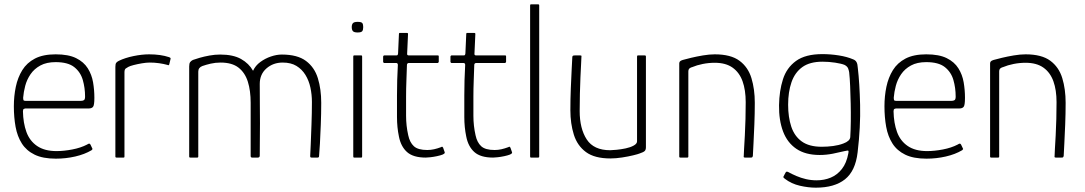

<svg xmlns="http://www.w3.org/2000/svg" viewBox="-20 -728 5011 887"><path d="M44 -237Q44 -284 53 -327Q62 -370 83 -404Q104 -438 141.5 -457.5Q179 -477 237 -477Q296 -477 331.5 -459.5Q367 -442 385.5 -412.5Q404 -383 410 -347.5Q416 -312 416 -276Q416 -241 409.5 -234Q403 -227 391 -227H97Q95 -227 90.5 -225Q86 -223 86 -214Q87 -160 102 -118.5Q117 -77 151.5 -53.5Q186 -30 241 -30Q275 -30 314 -37.5Q353 -45 382 -60Q388 -64 391.5 -64.5Q395 -65 398 -60L406 -43Q408 -40 407 -38.5Q406 -37 403 -34Q371 -15 327.5 -5Q284 5 238 5Q178 5 140 -13.5Q102 -32 81 -65Q60 -98 52 -142Q44 -186 44 -237ZM373 -282Q373 -322 362.5 -358.5Q352 -395 323 -418Q294 -441 237 -441Q195 -441 166.5 -425.5Q138 -410 121 -385Q104 -360 96.5 -331.5Q89 -303 87 -277Q87 -269 88.5 -265.5Q90 -262 98 -262H353Q363 -262 368 -265.5Q373 -269 373 -282Z M669 -477Q722 -477 761 -464Q763 -463 766 -461.5Q769 -460 768 -456L762 -431Q761 -428 759 -427Q757 -426 754 -428Q736 -433 715 -436Q694 -439 672 -439Q656 -439 635.5 -435.5Q615 -432 597.5 -427.5Q580 -423 573 -419Q568 -416 561.5 -412Q555 -408 555 -394V-6Q555 -2 554 -1Q553 0 550 0H518Q516 0 514.5 -1Q513 -2 513 -5V-419Q513 -433 517 -438Q521 -443 529 -447Q558 -461 597 -469Q636 -477 669 -477Z M859 0Q854 0 854 -5V-421Q854 -435 858.5 -441Q863 -447 871 -451Q882 -455 902.5 -461Q923 -467 948 -471.5Q973 -476 997 -476Q1057 -476 1093.5 -455.5Q1130 -435 1149 -401Q1160 -425 1182.5 -441.5Q1205 -458 1231.5 -467Q1258 -476 1282 -476Q1354 -476 1393.5 -446.5Q1433 -417 1448.5 -366.5Q1464 -316 1464 -253Q1464 -202 1462 -152.5Q1460 -103 1458 -64.5Q1456 -26 1454 -7Q1454 -3 1452 -1.5Q1450 0 1447 0H1420Q1416 0 1414.5 -1.5Q1413 -3 1413 -7Q1414 -20 1415.5 -60Q1417 -100 1419 -153Q1421 -206 1421 -257Q1421 -291 1414 -323.5Q1407 -356 1391 -382Q1375 -408 1349.5 -423.5Q1324 -439 1286 -439Q1242 -439 1211 -412Q1180 -385 1180 -340Q1180 -282 1180.5 -238.5Q1181 -195 1181 -158.5Q1181 -122 1180.5 -86Q1180 -50 1180 -9Q1180 0 1171 0H1145Q1138 0 1138 -7V-253Q1138 -309 1125 -350.5Q1112 -392 1082 -415.5Q1052 -439 999 -439Q975 -439 953.5 -434Q932 -429 915 -423Q896 -416 896 -397V-5Q896 0 891 0Z M1658 -603Q1658 -590 1653.5 -584Q1649 -578 1632 -578Q1616 -578 1610.5 -584Q1605 -590 1605 -603Q1605 -615 1610.5 -621Q1616 -627 1632 -627Q1650 -627 1654 -621Q1658 -615 1658 -603ZM1653 -5Q1653 0 1649 0H1616Q1612 0 1612 -5V-467Q1612 -472 1616 -472H1649Q1653 -472 1653 -467Z M1947 0Q1889 0 1860.5 -25.5Q1832 -51 1823 -97Q1814 -140 1814 -187.5Q1814 -235 1814 -287Q1814 -323 1815 -358Q1816 -393 1818 -428Q1818 -437 1810 -437H1754Q1753 -437 1751.5 -439Q1750 -441 1750 -442V-467Q1750 -468 1751.5 -470Q1753 -472 1755 -472H1810Q1815 -472 1816.5 -473.5Q1818 -475 1819 -481L1823 -571Q1823 -576 1827 -576H1860Q1862 -576 1863.5 -575Q1865 -574 1865 -571L1861 -482Q1860 -477 1862 -474.5Q1864 -472 1868 -472H2002Q2005 -472 2006 -471Q2007 -470 2007 -467V-442Q2007 -442 2005.5 -439.5Q2004 -437 2002 -437H1868Q1866 -437 1863 -435Q1860 -433 1860 -428Q1859 -392 1857.5 -355.5Q1856 -319 1856 -282Q1856 -239 1856 -193Q1856 -147 1866 -103Q1873 -70 1892 -52.5Q1911 -35 1954 -35Q1970 -35 1985.5 -38.5Q2001 -42 2017 -48Q2022 -51 2023.5 -50Q2025 -49 2027 -46L2034 -26Q2036 -22 2033.5 -19.5Q2031 -17 2025 -14Q2015 -10 1998.5 -6.5Q1982 -3 1967.5 -1.5Q1953 0 1947 0Z M2258 0Q2200 0 2171.5 -25.5Q2143 -51 2134 -97Q2125 -140 2125 -187.5Q2125 -235 2125 -287Q2125 -323 2126 -358Q2127 -393 2129 -428Q2129 -437 2121 -437H2065Q2064 -437 2062.5 -439Q2061 -441 2061 -442V-467Q2061 -468 2062.5 -470Q2064 -472 2066 -472H2121Q2126 -472 2127.5 -473.5Q2129 -475 2130 -481L2134 -571Q2134 -576 2138 -576H2171Q2173 -576 2174.5 -575Q2176 -574 2176 -571L2172 -482Q2171 -477 2173 -474.5Q2175 -472 2179 -472H2313Q2316 -472 2317 -471Q2318 -470 2318 -467V-442Q2318 -442 2316.5 -439.5Q2315 -437 2313 -437H2179Q2177 -437 2174 -435Q2171 -433 2171 -428Q2170 -392 2168.5 -355.5Q2167 -319 2167 -282Q2167 -239 2167 -193Q2167 -147 2177 -103Q2184 -70 2203 -52.5Q2222 -35 2265 -35Q2281 -35 2296.5 -38.5Q2312 -42 2328 -48Q2333 -51 2334.5 -50Q2336 -49 2338 -46L2345 -26Q2347 -22 2344.5 -19.5Q2342 -17 2336 -14Q2326 -10 2309.5 -6.5Q2293 -3 2278.5 -1.5Q2264 0 2258 0Z M2429 -5V-703Q2429 -708 2433 -708H2466Q2471 -708 2471 -703V-5Q2471 0 2466 0H2433Q2429 0 2429 -5Z M2800 4Q2727 4 2687 -25.5Q2647 -55 2631 -106Q2615 -157 2615 -219Q2615 -270 2617 -319Q2619 -368 2621 -407Q2623 -446 2624 -465Q2625 -470 2627.5 -471Q2630 -472 2635 -472H2658Q2664 -472 2665.5 -471Q2667 -470 2666 -464Q2666 -456 2664.5 -431Q2663 -406 2661.5 -370.5Q2660 -335 2659 -294.5Q2658 -254 2658 -215Q2658 -134 2690.5 -84Q2723 -34 2799 -34Q2808 -34 2828.5 -36Q2849 -38 2870.5 -42.5Q2892 -47 2907.5 -55.5Q2923 -64 2923 -75V-467Q2923 -469 2924 -470.5Q2925 -472 2926 -472H2959Q2961 -472 2962.5 -471Q2964 -470 2964 -467V-48Q2964 -36 2958.5 -30.5Q2953 -25 2935 -19Q2928 -16 2905.5 -10.5Q2883 -5 2854 -0.5Q2825 4 2800 4Z M3123 0Q3118 0 3118 -5Q3118 -112 3118 -220Q3118 -328 3118 -435Q3118 -440 3121 -444Q3124 -448 3134 -451Q3148 -455 3173 -461Q3198 -467 3227.5 -472Q3257 -477 3282 -477Q3356 -477 3396 -447.5Q3436 -418 3451.5 -367Q3467 -316 3467 -253Q3467 -203 3465 -153.5Q3463 -104 3461 -65Q3459 -26 3458 -7Q3456 -2 3454.5 -1Q3453 0 3447 0H3423Q3418 0 3416.5 -1.5Q3415 -3 3416 -8Q3416 -16 3417.5 -41Q3419 -66 3421 -102Q3423 -138 3424 -178.5Q3425 -219 3425 -256Q3425 -312 3410.5 -352.5Q3396 -393 3364.5 -415.5Q3333 -438 3282 -438Q3254 -438 3226.5 -432.5Q3199 -427 3178 -418Q3172 -417 3166 -412.5Q3160 -408 3160 -397Q3160 -333 3160 -267.5Q3160 -202 3160 -136Q3160 -70 3160 -5Q3160 0 3155 0Z M3579 -242Q3580 -308 3597 -361.5Q3614 -415 3657.5 -446.5Q3701 -478 3779 -478Q3817 -478 3855 -472Q3893 -466 3921 -454Q3932 -450 3937 -441Q3942 -432 3943 -413Q3951 -346 3953.5 -244Q3956 -142 3942 -24Q3932 62 3883.5 100.5Q3835 139 3749 139Q3714 139 3675 130Q3636 121 3606 98Q3600 93 3599 91Q3598 89 3600 87Q3602 82 3605 77Q3608 72 3610 68Q3612 65 3615 65Q3618 65 3620 66Q3638 76 3659 85Q3680 94 3703.5 99.5Q3727 105 3753 105Q3788 105 3818 92.5Q3848 80 3869.5 52.5Q3891 25 3899 -19Q3899 -21 3899.5 -22.5Q3900 -24 3900 -26Q3901 -33 3895.5 -32.5Q3890 -32 3882 -30Q3858 -24 3827.5 -18Q3797 -12 3767 -12Q3701 -12 3659 -40.5Q3617 -69 3597.5 -121Q3578 -173 3579 -242ZM3621 -244Q3621 -187 3635.5 -143Q3650 -99 3684 -74.5Q3718 -50 3776 -50Q3803 -50 3829 -53.5Q3855 -57 3876 -65Q3906 -76 3908 -94Q3910 -127 3910.5 -167.5Q3911 -208 3910 -250.5Q3909 -293 3907.5 -330Q3906 -367 3903 -394Q3902 -401 3898.5 -411Q3895 -421 3882 -428Q3868 -434 3838.5 -438.5Q3809 -443 3780 -443Q3721 -443 3686.5 -418Q3652 -393 3636.5 -348Q3621 -303 3621 -244Z M4066 -237Q4066 -284 4075 -327Q4084 -370 4105 -404Q4126 -438 4163.5 -457.5Q4201 -477 4259 -477Q4318 -477 4353.5 -459.5Q4389 -442 4407.5 -412.5Q4426 -383 4432 -347.5Q4438 -312 4438 -276Q4438 -241 4431.5 -234Q4425 -227 4413 -227H4119Q4117 -227 4112.5 -225Q4108 -223 4108 -214Q4109 -160 4124 -118.5Q4139 -77 4173.5 -53.5Q4208 -30 4263 -30Q4297 -30 4336 -37.5Q4375 -45 4404 -60Q4410 -64 4413.5 -64.5Q4417 -65 4420 -60L4428 -43Q4430 -40 4429 -38.5Q4428 -37 4425 -34Q4393 -15 4349.5 -5Q4306 5 4260 5Q4200 5 4162 -13.5Q4124 -32 4103 -65Q4082 -98 4074 -142Q4066 -186 4066 -237ZM4395 -282Q4395 -322 4384.5 -358.5Q4374 -395 4345 -418Q4316 -441 4259 -441Q4217 -441 4188.5 -425.5Q4160 -410 4143 -385Q4126 -360 4118.5 -331.5Q4111 -303 4109 -277Q4109 -269 4110.5 -265.5Q4112 -262 4120 -262H4375Q4385 -262 4390 -265.5Q4395 -269 4395 -282Z M4559 0Q4554 0 4554 -5Q4554 -112 4554 -220Q4554 -328 4554 -435Q4554 -440 4557 -444Q4560 -448 4570 -451Q4584 -455 4609 -461Q4634 -467 4663.5 -472Q4693 -477 4718 -477Q4792 -477 4832 -447.5Q4872 -418 4887.5 -367Q4903 -316 4903 -253Q4903 -203 4901 -153.5Q4899 -104 4897 -65Q4895 -26 4894 -7Q4892 -2 4890.5 -1Q4889 0 4883 0H4859Q4854 0 4852.5 -1.5Q4851 -3 4852 -8Q4852 -16 4853.5 -41Q4855 -66 4857 -102Q4859 -138 4860 -178.5Q4861 -219 4861 -256Q4861 -312 4846.5 -352.5Q4832 -393 4800.5 -415.5Q4769 -438 4718 -438Q4690 -438 4662.5 -432.5Q4635 -427 4614 -418Q4608 -417 4602 -412.5Q4596 -408 4596 -397Q4596 -333 4596 -267.5Q4596 -202 4596 -136Q4596 -70 4596 -5Q4596 0 4591 0Z"/></svg>

Font: Glory Thin ExtraLight
Style: Regular
Weight: 250
Version: Version 1.011